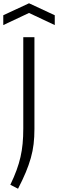

<svg xmlns="http://www.w3.org/2000/svg" viewBox="-47 -967 354 1171"><path d="M-27 -874 130 -947 287 -874V-814L130 -888L-27 -814ZM16 160Q39 112 54 71Q69 30 78 -9.5Q87 -49 91 -91Q95 -133 95 -184V-740H163V-180Q163 -131 158 -88.5Q153 -46 141 -3.5Q129 39 110 84.5Q91 130 63 184Z"/></svg>

Font: EncodeSans
Style: Light
Weight: 300
Designer: Pablo Impallari, Andres Torresi
Foundry: Pablo Impallari, Andres Torresi
Version: Version 1.000; ttfautohint (v1.4.1)